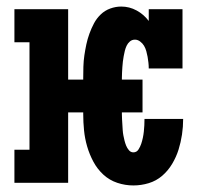

<svg xmlns="http://www.w3.org/2000/svg" viewBox="-20 -558 640 586"><path d="M387 8Q362 8 338 0Q314 -8 295.5 -25Q277 -42 265 -64.5Q253 -87 246 -111Q239 -135 236.5 -160Q234 -185 234 -210V-215H188V0H24V-101H70V-429H24V-530H188V-315H234V-320Q234 -337 234.5 -354.5Q235 -372 237.5 -389Q240 -406 243.5 -422.5Q247 -439 253 -455.5Q259 -472 267 -487Q275 -502 287.5 -514Q300 -526 316.5 -532Q333 -538 350 -538Q375 -538 397 -526Q419 -514 434 -494V-530H537V-349H434Q434 -358 433 -367Q432 -376 430.5 -384.5Q429 -393 426.5 -402Q424 -411 419.5 -418.5Q415 -426 407.5 -431.5Q400 -437 392 -437Q383 -437 376.5 -431.5Q370 -426 366.5 -418.5Q363 -411 361 -403Q359 -395 357.5 -386.5Q356 -378 355 -370Q354 -362 353.5 -353.5Q353 -345 352.5 -336.5Q352 -328 352 -320V-315H415V-215H352V-210Q352 -202 352.5 -194Q353 -186 353.5 -177.5Q354 -169 354.5 -161Q355 -153 356.5 -145Q358 -137 360 -129Q362 -121 365 -113.5Q368 -106 373.5 -99.5Q379 -93 387 -93Q397 -93 402.5 -101.5Q408 -110 411 -119Q414 -128 416 -137.5Q418 -147 419 -156.5Q420 -166 420.5 -175.5Q421 -185 421 -195H539Q539 -171 535.5 -147.5Q532 -124 525 -101.5Q518 -79 505.5 -58Q493 -37 475 -21.5Q457 -6 434 1Q411 8 387 8Z"/></svg>

Font: Iosevka Curly Slab Extended
Style: Bold
Weight: 700
Width: 7
Monospace: yes
Designer: Belleve Invis
Foundry: Belleve Invis
Version: Version 11.1.0; ttfautohint (v1.8.3)